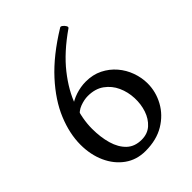

<svg xmlns="http://www.w3.org/2000/svg" viewBox="-228 -929 1056 1056"><g transform="rotate(-45 300.0 -401.0)"><path d="M457 -772Q346 -695 280 -611.5Q214 -528 185.5 -446Q157 -364 157 -289Q157 -223 172.5 -169.5Q188 -116 221 -84.5Q254 -53 308 -53Q354 -53 384.5 -80.5Q415 -108 429.5 -151Q444 -194 442 -243Q440 -292 420.5 -335Q401 -378 363 -405.5Q325 -433 268 -433Q240 -433 207.5 -421Q175 -409 155 -380L161 -443Q197 -471 237 -484Q277 -497 316 -497Q371 -497 414 -475.5Q457 -454 487.5 -418.5Q518 -383 534 -338.5Q550 -294 550 -249Q550 -184 518 -125.5Q486 -67 425.5 -30.5Q365 6 279 6Q210 6 158.5 -31Q107 -68 78.5 -131Q50 -194 50 -272Q50 -357 88 -449.5Q126 -542 209 -633Q292 -724 426 -806Q432 -811 441.5 -804Q451 -797 457 -787Q463 -777 457 -772Z"/></g></svg>

Font: Anvers
Style: Regular
Weight: 400
Designer: Ishtar van Looy
Version: Version 1.000